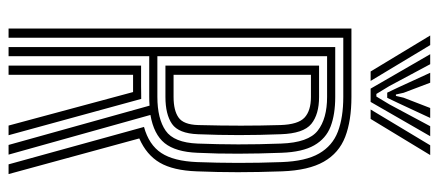

<svg xmlns="http://www.w3.org/2000/svg" viewBox="-308 -716 1024 448"><g transform="rotate(90 204.0 -492.0)"><path d="M46.5 0V-800H206.2Q261.5 -800 299.2 -785.5Q337 -771 357.2 -735.6Q377.5 -700.2 379.8 -638Q381.8 -581.8 381.8 -534.9Q381.8 -488 379.8 -439Q377.8 -384 359.6 -352.9Q341.5 -321.8 303 -305L386.2 0H363.5L276.2 -316Q318 -327.5 337 -356.4Q356 -385.2 358.2 -439.8Q360 -487.2 360.1 -535Q360.2 -582.8 358.2 -637.2Q356.2 -693.2 338.2 -724.5Q320.2 -755.8 287.1 -768.4Q254 -781 206.2 -781H68V0ZM133 0V-309.2H182.2Q189.8 -309.2 196.9 -309.4Q204 -309.5 210.8 -309.5L295.5 0H273L194.8 -290.5Q192 -290.5 189 -290.5Q186 -290.5 183.2 -290.5H154.5V0ZM89.8 0V-762.2H206.2Q247 -762.2 275.2 -751.4Q303.5 -740.5 319.1 -713.1Q334.8 -685.8 336.5 -636.5Q338.5 -584.5 338.6 -536.1Q338.8 -487.8 336.5 -440.5Q334.5 -389.8 314 -364.2Q293.5 -338.8 248.2 -331L340.8 0H318.2L226.5 -329Q221.8 -328.5 216.6 -328.4Q211.5 -328.2 206 -328.2H111.2V0ZM111.2 -347.2H206Q257 -347.2 284.9 -366.5Q312.8 -385.8 315 -441.2Q316.8 -488.8 316.9 -535.9Q317 -583 315 -635.8Q312.8 -699.5 284.8 -721.4Q256.8 -743.2 206.2 -743.2H111.2ZM133 -366V-724.5H206.2Q246.8 -724.5 269.1 -706.4Q291.5 -688.2 293.2 -635Q295.2 -585.2 295.2 -537.8Q295.2 -490.2 293.2 -442Q291.5 -396.8 269.2 -381.4Q247 -366 206 -366ZM154.5 -385H206Q237.8 -385 254.2 -396.6Q270.8 -408.2 271.8 -442.5Q273.2 -496.2 273.2 -542.1Q273.2 -588 271.8 -634.2Q270.5 -675.5 254.5 -690.5Q238.5 -705.5 206.2 -705.5H154.5ZM62.8 -983.8H85.2L168.8 -844.8H146.8ZM106.5 -983.8H129.8L180.8 -888.5L199.2 -858.2H205.2L223.5 -888.5L274.5 -983.8H297.8L217.8 -844.8H186.8ZM149.8 -983.8H173L196.5 -921.8L200.5 -903.8H203.8L208 -921.8L232 -983.8H255.2L220.5 -909.2L208.2 -883.5H196.2L184 -909.2ZM319 -983.8H341.8L257.5 -844.8H235.5Z"/></g></svg>

Font: Big Shoulders Inline Display Thin
Style: Bold
Weight: 700
Version: Version 2.002